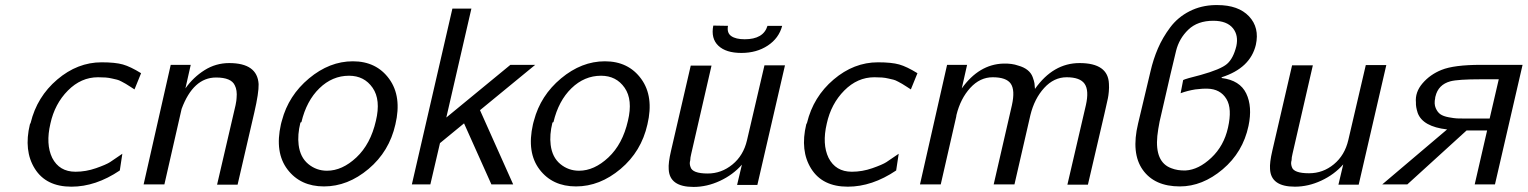

<svg xmlns="http://www.w3.org/2000/svg" viewBox="-20 -728 6031 758"><path d="M98 -237 101 -243Q126 -346 206 -414Q286 -482 381 -482Q435 -482 465 -473.5Q495 -465 537 -439L511 -375Q508 -377 494 -386Q480 -395 476.5 -397Q473 -399 461 -405.5Q449 -412 442 -413.5Q435 -415 422.5 -418Q410 -421 397 -422Q384 -423 367 -423Q300 -423 248 -370.5Q196 -318 179 -240Q160 -159 186 -105Q214 -50 278 -50Q319 -50 359 -64Q399 -78 414.5 -88Q430 -98 463 -121L453 -55Q358 9 262 9Q162 9 117.5 -62Q73 -133 98 -237Z M547 0 654 -472H733L712 -379Q743 -423 787.5 -451Q832 -479 885 -479Q996 -479 1001 -396Q1002 -362 984 -284L918 1H837L910 -313Q914 -333 914 -341Q917 -372 907 -391Q893 -422 833 -422Q743 -422 697 -298L629 0Z M1089 -237Q1090 -240 1091 -245Q1092 -250 1093 -252Q1119 -351 1200 -418.5Q1281 -486 1373 -486Q1466 -486 1516.5 -416.5Q1567 -347 1541 -237Q1517 -130 1435 -61Q1353 8 1259 8Q1166 8 1115 -59Q1064 -126 1089 -237ZM1170 -246 1166 -244Q1154 -196 1159 -156Q1165 -107 1197 -80.5Q1229 -54 1271 -54Q1331 -54 1387 -106.5Q1443 -159 1464 -251Q1484 -334 1451 -381.5Q1418 -429 1358 -429Q1292 -429 1241 -379.5Q1190 -330 1170 -246Z M1606 0 1766 -694H1841L1742 -264L1995 -472H2093L1875 -293L2006 0H1920L1812 -241L1717 -163L1679 0Z M2084 -237Q2085 -240 2086 -245Q2087 -250 2088 -252Q2114 -351 2195 -418.5Q2276 -486 2368 -486Q2461 -486 2511.5 -416.5Q2562 -347 2536 -237Q2512 -130 2430 -61Q2348 8 2254 8Q2161 8 2110 -59Q2059 -126 2084 -237ZM2165 -246 2161 -244Q2149 -196 2154 -156Q2160 -107 2192 -80.5Q2224 -54 2266 -54Q2326 -54 2382 -106.5Q2438 -159 2459 -251Q2479 -334 2446 -381.5Q2413 -429 2353 -429Q2287 -429 2236 -379.5Q2185 -330 2165 -246Z M2796 -627Q2806 -627 2825 -626.5Q2844 -626 2854 -626Q2849 -598 2867 -585.5Q2885 -573 2920 -573Q2994 -573 3010 -626H3068Q3055 -577 3011 -548Q2967 -519 2907 -519Q2846 -519 2816 -547.5Q2786 -576 2796 -627ZM2629 -132 2707 -469H2789L2709 -121Q2705 -105 2705 -95Q2701 -82 2706 -69Q2713 -43 2774 -43Q2828 -43 2871.5 -78.5Q2915 -114 2929 -174L2998 -470H3079L2970 2H2890L2909 -78Q2874 -38 2822.5 -14Q2771 10 2718 10Q2623 10 2620 -60Q2618 -85 2629 -132Z M3163 -237 3166 -243Q3191 -346 3271 -414Q3351 -482 3446 -482Q3500 -482 3530 -473.5Q3560 -465 3602 -439L3576 -375Q3573 -377 3559 -386Q3545 -395 3541.5 -397Q3538 -399 3526 -405.5Q3514 -412 3507 -413.5Q3500 -415 3487.5 -418Q3475 -421 3462 -422Q3449 -423 3432 -423Q3365 -423 3313 -370.5Q3261 -318 3244 -240Q3225 -159 3251 -105Q3279 -50 3343 -50Q3384 -50 3424 -64Q3464 -78 3479.5 -88Q3495 -98 3528 -121L3518 -55Q3423 9 3327 9Q3227 9 3182.5 -62Q3138 -133 3163 -237Z M3612 0 3719 -472H3798L3777 -379Q3845 -474 3941 -477Q3975 -478 4000 -469Q4022 -463 4036.5 -451.5Q4051 -440 4057 -423.5Q4063 -407 4064 -399Q4065 -391 4066 -377Q4138 -479 4242 -479Q4355 -479 4358 -397Q4359 -382 4357.5 -366Q4356 -350 4354 -340.5Q4352 -331 4347 -309Q4342 -287 4340 -278L4275 1H4194L4267 -313Q4280 -371 4262 -397Q4244 -423 4191 -423Q4141 -423 4102.5 -381Q4064 -339 4048 -274L3985 0H3903L3975 -313Q3988 -372 3970.5 -397.5Q3953 -423 3899 -423Q3849 -423 3810.5 -381Q3772 -339 3756 -274Q3755 -271 3755 -267L3694 0Z M4473 -240 4522 -446Q4533 -494 4551.5 -537Q4570 -580 4600 -620Q4630 -660 4676 -683.5Q4722 -707 4778 -708H4786Q4869 -708 4911 -663.5Q4953 -619 4938 -551Q4916 -459 4803 -423V-420Q4875 -411 4900 -359Q4925 -307 4909 -231Q4887 -127 4807 -59.5Q4727 8 4638 8Q4538 8 4491.5 -57.5Q4445 -123 4473 -240ZM4641 -360 4651 -412Q4660 -417 4720 -432Q4799 -454 4824 -475.5Q4849 -497 4861 -546Q4870 -588 4848 -616Q4824 -646 4770 -646Q4708 -646 4671.5 -611Q4635 -576 4623 -527L4601 -435L4558 -248Q4552 -218 4549 -191Q4539 -88 4604 -64Q4629 -54 4661 -55Q4712 -58 4762 -105Q4812 -152 4828 -224Q4845 -299 4822 -337Q4798 -377 4746 -378Q4733 -379 4699 -375Q4668 -370 4641 -360Z M5003 -133 5081 -470H5163L5083 -122Q5079 -106 5079 -95Q5075 -83 5080 -69Q5087 -44 5148 -44Q5203 -44 5246 -79.5Q5289 -115 5303 -175L5372 -471H5453L5344 1H5264L5283 -79Q5248 -39 5196.5 -15Q5145 9 5092 9Q4997 9 4994 -61Q4992 -86 5003 -133Z M5437 0 5693 -217Q5597 -228 5577 -282Q5569 -307 5570 -323Q5566 -364 5596 -399Q5626 -434 5671 -452Q5720 -472 5827 -472H5991L5882 0H5802L5851 -213H5770L5536 0ZM5647 -347Q5646 -345 5646 -341Q5641 -318 5648 -301.5Q5655 -285 5666.5 -277Q5678 -269 5699.5 -265Q5721 -261 5732 -260.5Q5743 -260 5763 -260H5861L5897 -415H5826Q5736 -415 5706 -407Q5658 -394 5647 -347Z"/></svg>

Font: Coval
Style: Light Italic
Weight: 300
Foundry: Context Ltd
Version: Version 001.000